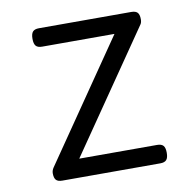

<svg xmlns="http://www.w3.org/2000/svg" viewBox="-69 -651 738 722"><g transform="rotate(-10 300.0 -290.0)"><path d="M403.8 -579.6V-513.2L88.4 -54.2Q81.5 -43.9 81.5 -33.2Q81.5 -15.1 88.6 -7.6Q95.7 0 112.3 0H187L186.5 -66.4L503.4 -527.3Q508.3 -534.2 508.3 -546.4Q508.3 -564.5 501.2 -572Q494.1 -579.6 477.5 -579.6ZM151.4 -70.3V0H486.3Q502.9 0 510 -8.1Q517.1 -16.1 517.1 -35.2Q517.1 -54.2 510 -62.3Q502.9 -70.3 486.3 -70.3ZM125 -579.6Q108.4 -579.6 101.3 -571.5Q94.2 -563.5 94.2 -544.4Q94.2 -525.4 101.3 -517.3Q108.4 -509.3 125 -509.3H435.1V-579.6Z"/></g></svg>

Font: Courier Prime Code
Style: Regular
Weight: 400
Designer: Alan Dague-Greene
Foundry: Quote-Unquote Apps
Version: Version 3.18